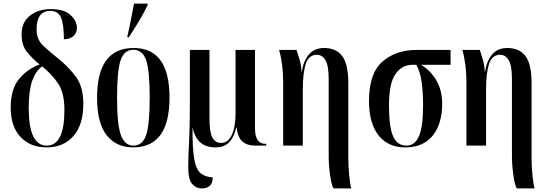

<svg xmlns="http://www.w3.org/2000/svg" viewBox="-20 -816 3076 1076"><path d="M241 10Q336 10 391.5 -53.5Q447 -117 447 -234Q447 -328 407 -383.5Q367 -439 306 -488Q255 -528 220 -562Q185 -596 185 -652Q185 -755 263 -755Q306 -755 322 -717Q338 -679 338 -596Q369 -596 390 -612.5Q411 -629 411 -661Q411 -698 375.5 -731.5Q340 -765 264 -765Q194 -765 147.5 -728Q101 -691 101 -624Q101 -562 131 -525Q161 -488 202 -455Q129 -427 84.5 -370.5Q40 -314 40 -214Q40 -107 95 -48.5Q150 10 241 10ZM242 0Q141 0 141 -210Q141 -305 159.5 -360.5Q178 -416 216 -444Q271 -400 306 -347.5Q341 -295 341 -199Q341 0 242 0Z M726 10Q930 10 930 -269Q930 -547 729 -547Q524 -547 524 -269Q524 -127 577.5 -58.5Q631 10 726 10ZM728 0Q679 0 657.5 -59Q636 -118 636 -269Q636 -420 656 -478.5Q676 -537 727 -537Q779 -537 799 -478.5Q819 -420 819 -269Q819 -118 799 -59Q779 0 728 0ZM694 -606H701Q732 -653 756.5 -693.5Q781 -734 807 -786V-796H731Q722 -750 713.5 -704.5Q705 -659 694 -614Z M1110 240Q1172 240 1172 178Q1129 176 1103.5 154Q1078 132 1068 72Q1058 12 1059 -104Q1081 10 1187 10Q1237 10 1264.5 -19Q1292 -48 1304 -101H1306Q1313 -44 1339.5 -22Q1366 0 1410 0H1472V-10H1467Q1409 -10 1409 -98V-536H1300V-183Q1300 -105 1279 -60Q1258 -15 1220 -15Q1186 -15 1170 -45.5Q1154 -76 1154 -150V-536H1044V-226Q1044 -100 1039.5 -19Q1035 62 1035 122Q1035 190 1057 215Q1079 240 1110 240Z M1849 240H1949Q1942 218 1937 166.5Q1932 115 1932 70V-351Q1932 -456 1898 -501.5Q1864 -547 1796 -547Q1742 -547 1711 -510.5Q1680 -474 1671 -412H1670Q1668 -450 1659.5 -480Q1651 -510 1642 -536H1544Q1554 -504 1560.5 -455.5Q1567 -407 1567 -343V0H1677V-316Q1677 -406 1693.5 -457.5Q1710 -509 1756 -509Q1786 -509 1804 -478.5Q1822 -448 1822 -372V60Q1822 108 1829.5 163.5Q1837 219 1849 240Z M2250 10Q2352 10 2405 -56Q2458 -122 2458 -235Q2458 -311 2424.5 -367Q2391 -423 2339 -453H2505V-536H2313Q2198 -536 2123 -470.5Q2048 -405 2048 -250Q2048 -125 2101.5 -57.5Q2155 10 2250 10ZM2258 0Q2206 0 2183 -52Q2160 -104 2160 -227Q2160 -348 2196 -400.5Q2232 -453 2293 -453H2313Q2336 -411 2343.5 -353Q2351 -295 2351 -227Q2351 -106 2328 -53Q2305 0 2258 0Z M2876 240H2976Q2969 218 2964 166.5Q2959 115 2959 70V-351Q2959 -456 2925 -501.5Q2891 -547 2823 -547Q2769 -547 2738 -510.5Q2707 -474 2698 -412H2697Q2695 -450 2686.5 -480Q2678 -510 2669 -536H2571Q2581 -504 2587.5 -455.5Q2594 -407 2594 -343V0H2704V-316Q2704 -406 2720.5 -457.5Q2737 -509 2783 -509Q2813 -509 2831 -478.5Q2849 -448 2849 -372V60Q2849 108 2856.5 163.5Q2864 219 2876 240Z"/></svg>

Font: Noto Serif Display Condensed Semi
Style: Regular
Weight: 600
Width: 3
Designer: Monotype Design Team
Foundry: Monotype Imaging Inc.
Version: Version 1.900